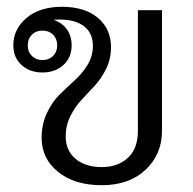

<svg xmlns="http://www.w3.org/2000/svg" viewBox="-20 -530 569 565"><path d="M136.2 -427.9Q124.2 -440 105 -440Q85.8 -440 73.8 -427.9Q61.7 -415.8 61.7 -396.7Q61.7 -377.5 73.8 -365.4Q85.8 -353.3 105 -353.3Q124.2 -353.3 136.2 -365.4Q148.3 -377.5 148.3 -396.7Q148.3 -415.8 136.2 -427.9ZM19.2 -396.7Q19.2 -444.2 57.9 -477.1Q96.7 -510 162.5 -510Q229.2 -510 267.9 -477.5Q306.7 -445 306.7 -390.8Q306.7 -357.5 292.9 -328.8Q279.2 -300 259.6 -278.8Q240 -257.5 220.4 -236.7Q200.8 -215.8 187.1 -188.3Q173.3 -160.8 173.3 -129.2Q173.3 -86.7 202.5 -62.5Q231.7 -38.3 279.2 -38.3Q326.7 -38.3 356.2 -65.4Q385.8 -92.5 385.8 -145V-500H456.7V-145Q456.7 -75.8 408.3 -30.4Q360 15 279.2 15Q199.2 15 150.8 -24.2Q102.5 -63.3 102.5 -124.2Q102.5 -164.2 117.9 -197.1Q133.3 -230 155.4 -251.7Q177.5 -273.3 200 -293.8Q222.5 -314.2 237.9 -339.6Q253.3 -365 253.3 -395Q253.3 -432.5 227.5 -452.5Q201.7 -472.5 155.8 -472.5Q143.3 -472.5 137.5 -471.7Q162.5 -463.3 176.7 -443.8Q190.8 -424.2 190.8 -396.7Q190.8 -360.8 166.7 -338.8Q142.5 -316.7 105 -316.7Q67.5 -316.7 43.3 -338.8Q19.2 -360.8 19.2 -396.7Z"/></svg>

Font: Boon
Style: Regular
Weight: 400
Designer: Sungsit Sawaiwan
Foundry: FontUni
Version: Version 3.0